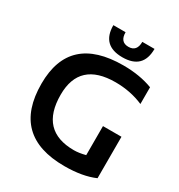

<svg xmlns="http://www.w3.org/2000/svg" viewBox="-204 -1022 1087 1164"><g transform="rotate(30 339.5 -439.5)"><path d="M629.9 -32.2Q545.4 4.9 418.5 4.9Q48.8 4.9 48.8 -358.9Q48.8 -703.1 424.8 -703.1Q539.6 -703.1 629.9 -668.9V-551.8Q539.6 -590.8 434.6 -590.8Q183.1 -590.8 183.1 -358.9Q183.1 -107.4 420.4 -107.4Q455.6 -107.4 500.5 -119.1V-322.3H629.9ZM249 -883.8H334.5Q334.5 -815.4 393.1 -815.4Q451.7 -815.4 451.7 -883.8H537.1Q537.1 -742.2 393.1 -742.2Q249 -742.2 249 -883.8Z"/></g></svg>

Font: SansationBold
Style: Bold
Weight: 700
Designer: Bernd Montag
Version: Version 1.301